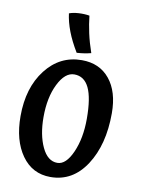

<svg xmlns="http://www.w3.org/2000/svg" viewBox="-85 -808 645 876"><g transform="rotate(10 237.0 -369.5)"><path d="M28 -240Q28 -372 93 -456Q158 -540 260 -540Q342 -540 389 -482.5Q436 -425 436 -325Q436 -179 374.5 -84.5Q313 10 210 10Q126 10 77 -59Q28 -128 28 -240ZM328 -280Q328 -377 305.5 -423.5Q283 -470 237 -470Q194 -470 163 -407.5Q132 -345 132 -254Q132 -172 158.5 -115.5Q185 -59 230 -59Q270 -59 299 -124.5Q328 -190 328 -280ZM258 -746Q262 -708 271 -666.5Q280 -625 296 -579Q280 -575 264 -572.5Q248 -570 230 -569Q201 -617 185 -659Q169 -701 164 -740Q182 -747 208.5 -748.5Q235 -750 258 -746Z"/></g></svg>

Font: Atma Medium
Style: Regular
Weight: 500
Designer: Gregori Vincens, Jeremie Hornus, Riccardo Olocco, Yoann Minet.
Foundry: black foundry
Version: Version 1.101;PS 1.100;hotconv 1.0.86;makeotf.lib2.5.63406